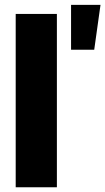

<svg xmlns="http://www.w3.org/2000/svg" viewBox="-20 -786 442 806"><path d="M218.8 -727.5V0H45.9V-727.5ZM278.3 -577.1V-765.6H401.9L375.5 -577.1Z"/></svg>

Font: Inter Display Extra Bold
Style: Regular
Weight: 800
Designer: Rasmus Andersson
Foundry: rsms
Version: Version 4.000;git-4fc901f